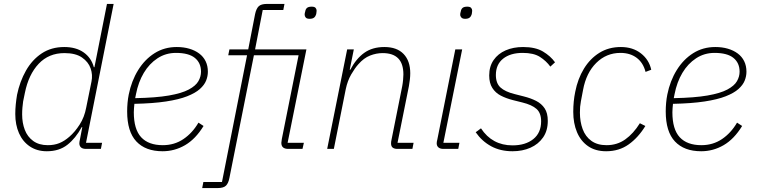

<svg xmlns="http://www.w3.org/2000/svg" viewBox="-20 -760 3866 980"><path d="M495 0H419Q402 0 393.5 -7.5Q385 -15 385 -29Q385 -34 386 -38.5Q387 -43 388 -48L400 -111H397Q366 -54 324 -21Q282 12 219 12Q169 12 132.5 -12.5Q96 -37 77 -80Q58 -123 58 -178Q58 -203 60.5 -227.5Q63 -252 67 -276Q81 -344 112.5 -399.5Q144 -455 193 -487.5Q242 -520 308 -520Q368 -520 407 -492.5Q446 -465 459 -417H462L526 -740H560L419 -31H501ZM224 -19Q257 -19 283 -29.5Q309 -40 334 -62Q362 -86 386.5 -124Q411 -162 420 -211L447 -344Q454 -378 442.5 -411Q431 -444 398.5 -466.5Q366 -489 309 -489Q229 -489 177.5 -434.5Q126 -380 107 -286L98 -242Q96 -227 94.5 -211Q93 -195 93 -176Q93 -133 106.5 -97.5Q120 -62 149.5 -40.5Q179 -19 224 -19Z M810 12Q723 12 676 -38Q629 -88 629 -191Q629 -213 631 -235Q633 -257 637 -277Q651 -347 685 -402Q719 -457 769 -488.5Q819 -520 882 -520Q917 -520 946 -511.5Q975 -503 996.5 -487Q1018 -471 1029.5 -447.5Q1041 -424 1041 -394Q1041 -371 1032 -348.5Q1023 -326 1000 -305.5Q977 -285 935 -268.5Q893 -252 827 -242Q761 -232 666 -230Q665 -222 664 -208.5Q663 -195 663 -187Q663 -100 700.5 -59.5Q738 -19 811 -19Q870 -19 916 -50Q962 -81 993 -134L1019 -117Q978 -50 924.5 -19Q871 12 810 12ZM878 -490Q826 -490 784 -462.5Q742 -435 714 -388Q686 -341 674 -279L670 -259Q776 -261 842 -272.5Q908 -284 943.5 -303Q979 -322 992.5 -345.5Q1006 -369 1006 -394Q1006 -439 974.5 -464.5Q943 -490 878 -490Z M1145 -478 1151 -508H1247L1282 -688Q1288 -716 1300.5 -728Q1313 -740 1343 -740H1432L1426 -709H1321L1282 -508H1544L1448 -31H1531L1524 0H1451Q1434 0 1425 -7.5Q1416 -15 1416 -31Q1416 -37 1418.5 -50.5Q1421 -64 1423 -73L1504 -478H1276L1151 148Q1146 175 1133.5 187.5Q1121 200 1090 200H1012L1018 169H1113L1241 -478ZM1560 -664Q1546 -664 1540.5 -670.5Q1535 -677 1535 -685Q1535 -688 1535.5 -692Q1536 -696 1538 -702Q1540 -714 1547.5 -720Q1555 -726 1571 -726Q1585 -726 1590.5 -720Q1596 -714 1596 -706Q1596 -703 1595.5 -699.5Q1595 -696 1594 -688Q1591 -677 1583.5 -670.5Q1576 -664 1560 -664Z M1684 0H1650L1752 -508H1786L1765 -404H1768Q1798 -461 1839.5 -490.5Q1881 -520 1942 -520Q2006 -520 2040 -484.5Q2074 -449 2074 -386Q2074 -371 2072 -353.5Q2070 -336 2067 -320L2009 -31H2091L2085 0H2008Q1993 0 1984.5 -6.5Q1976 -13 1976 -28Q1976 -33 1976.5 -37Q1977 -41 1978 -45L2033 -320Q2036 -336 2037.5 -353Q2039 -370 2039 -380Q2039 -435 2012.5 -462Q1986 -489 1933 -489Q1901 -489 1869 -476.5Q1837 -464 1809 -432Q1791 -412 1772.5 -380Q1754 -348 1745 -306Z M2354 -664Q2341 -664 2335 -670.5Q2329 -677 2329 -685Q2329 -688 2329.5 -692Q2330 -696 2332 -702Q2334 -714 2341.5 -720Q2349 -726 2365 -726Q2379 -726 2384.5 -720Q2390 -714 2390 -706Q2390 -703 2389.5 -699.5Q2389 -696 2388 -688Q2385 -677 2377.5 -670.5Q2370 -664 2354 -664ZM2319 0H2243Q2227 0 2218 -7.5Q2209 -15 2209 -29Q2209 -34 2210 -38.5Q2211 -43 2212 -47L2304 -508H2339L2243 -31H2325Z M2596 12Q2534 12 2487 -13.5Q2440 -39 2408 -85L2435 -105Q2463 -62 2503.5 -40Q2544 -18 2596 -18Q2662 -18 2702 -50Q2742 -82 2742 -141Q2742 -183 2718.5 -204Q2695 -225 2646 -237L2598 -249Q2563 -258 2536 -272Q2509 -286 2493 -311Q2477 -336 2477 -375Q2477 -421 2499.5 -453.5Q2522 -486 2561 -503Q2600 -520 2650 -520Q2713 -520 2751.5 -497Q2790 -474 2813 -442L2789 -420Q2768 -449 2736 -469.5Q2704 -490 2648 -490Q2585 -490 2548 -460.5Q2511 -431 2511 -377Q2511 -335 2534.5 -313.5Q2558 -292 2606 -280L2653 -268Q2689 -259 2716.5 -245Q2744 -231 2760 -207Q2776 -183 2776 -143Q2776 -93 2752 -58.5Q2728 -24 2687.5 -6Q2647 12 2596 12Z M3074 12Q3019 12 2981.5 -14Q2944 -40 2925 -85.5Q2906 -131 2906 -189Q2906 -216 2908.5 -241.5Q2911 -267 2916 -291Q2929 -358 2960.5 -409.5Q2992 -461 3039.5 -490.5Q3087 -520 3149 -520Q3210 -520 3251.5 -487.5Q3293 -455 3304 -404L3275 -393Q3263 -440 3229.5 -465Q3196 -490 3147 -490Q3075 -490 3023.5 -439Q2972 -388 2956 -301L2945 -243Q2942 -227 2941 -214.5Q2940 -202 2940 -185Q2940 -139 2954 -101Q2968 -63 2998.5 -41Q3029 -19 3076 -19Q3130 -19 3171.5 -48.5Q3213 -78 3246 -131L3274 -117Q3238 -58 3189 -23Q3140 12 3074 12Z M3559 12Q3472 12 3425 -38Q3378 -88 3378 -191Q3378 -213 3380 -235Q3382 -257 3386 -277Q3400 -347 3434 -402Q3468 -457 3518 -488.5Q3568 -520 3631 -520Q3666 -520 3695 -511.5Q3724 -503 3745.5 -487Q3767 -471 3778.5 -447.5Q3790 -424 3790 -394Q3790 -371 3781 -348.5Q3772 -326 3749 -305.5Q3726 -285 3684 -268.5Q3642 -252 3576 -242Q3510 -232 3415 -230Q3414 -222 3413 -208.5Q3412 -195 3412 -187Q3412 -100 3449.5 -59.5Q3487 -19 3560 -19Q3619 -19 3665 -50Q3711 -81 3742 -134L3768 -117Q3727 -50 3673.5 -19Q3620 12 3559 12ZM3627 -490Q3575 -490 3533 -462.5Q3491 -435 3463 -388Q3435 -341 3423 -279L3419 -259Q3525 -261 3591 -272.5Q3657 -284 3692.5 -303Q3728 -322 3741.5 -345.5Q3755 -369 3755 -394Q3755 -439 3723.5 -464.5Q3692 -490 3627 -490Z"/></svg>

Font: IBM Plex Sans ExtraLight
Style: Italic
Weight: 250
Italic angle: -11.31°
Designer: Mike Abbink, Paul van der Laan, Pieter van Rosmalen
Foundry: Bold Monday
Version: Version 3.201